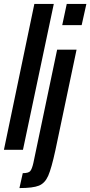

<svg xmlns="http://www.w3.org/2000/svg" viewBox="-33 -763 460 978"><path d="M-13 0 142 -743H241L84 0ZM284 -635 307 -743H407L383 -635ZM137 67 258 -510H357L249 3Q229 95 212.5 132.5Q196 170 165.5 182.5Q135 195 66 195L83 119Q112 119 121 108.5Q130 98 137 67Z"/></svg>

Font: Saira Ultra Condensed
Style: Bold Italic
Weight: 700
Width: 1
Italic angle: -12°
Designer: Hector Gatti with collaboration of the Omnibus-Type team
Foundry: Omnibus-Type
Version: Version 1.001; ttfautohint (v1.8)